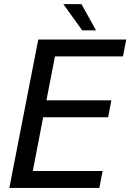

<svg xmlns="http://www.w3.org/2000/svg" viewBox="-20 -923 642 943"><path d="M383.8 -773.9H451.7L379.9 -902.8H291ZM25.9 0H467.8L483.9 -83H141.1L191.9 -347.2H511.2L526.9 -430.2H208L250 -646H584L600.1 -729H168Z"/></svg>

Font: Hack
Style: Oblique
Weight: 400
Italic angle: -12°
Monospace: yes
Designer: Christopher Simpkins
Foundry: Christopher Simpkins
Version: Version 2.010